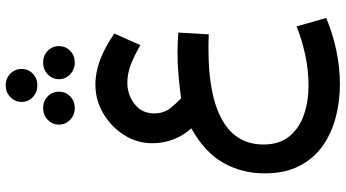

<svg xmlns="http://www.w3.org/2000/svg" viewBox="-288 -579 1205 669"><g transform="rotate(-90 314.5 -244.5)"><path d="M293.9 -772Q293.9 -794.9 310.8 -811Q327.6 -827.1 351.6 -827.1Q376 -827.1 392.3 -811Q408.7 -794.9 408.7 -772Q408.7 -748.5 392.3 -732.7Q376 -716.8 351.6 -716.8Q327.6 -716.8 310.8 -732.7Q293.9 -748.5 293.9 -772ZM373 -641.6Q373 -664.6 390.1 -680.7Q407.2 -696.8 431.2 -696.8Q455.1 -696.8 471.7 -680.9Q488.3 -665 488.3 -641.6Q488.3 -618.2 471.7 -602.3Q455.1 -586.4 431.2 -586.4Q407.2 -586.4 390.1 -602.5Q373 -618.7 373 -641.6ZM214.8 -641.6Q214.8 -664.6 231.7 -680.7Q248.5 -696.8 272.5 -696.8Q296.4 -696.8 313 -680.9Q329.6 -665 329.6 -641.6Q329.6 -618.2 313 -602.3Q296.4 -586.4 272.5 -586.4Q248.5 -586.4 231.7 -602.5Q214.8 -618.7 214.8 -641.6ZM535.6 -225.6 529.3 -119.6Q510.7 -120.6 499.3 -120.6Q487.8 -120.6 476.6 -120.6Q314.9 -120.6 230.2 -72.3Q145.5 -23.9 145.5 70.8Q145.5 127 174.3 161.6Q203.1 196.3 249.8 212.2Q296.4 228 350.1 228Q405.8 228 458.7 216.3Q511.7 204.6 557.1 186.5L586.4 289.6Q533.7 312 474.1 324.7Q414.6 337.4 356 337.4Q294.9 337.4 239 322.5Q183.1 307.6 139.4 276.4Q95.7 245.1 70.3 195.1Q44.9 145 44.9 74.7Q44.9 -3.9 81.8 -69.1Q118.7 -134.3 201.7 -180.2Q149.9 -239.7 149.9 -316.4Q149.9 -369.6 178.5 -414.6Q207 -459.5 253.7 -487.1Q300.3 -514.6 354 -514.6Q397.5 -514.6 441.9 -497.6Q486.3 -480.5 532.2 -448.7L491.7 -357.9Q456.5 -378.4 424.6 -390.9Q392.6 -403.3 360.8 -403.3Q319.3 -403.3 286.6 -378.2Q253.9 -353 253.9 -309.6Q253.9 -276.4 272 -253.7Q290 -231 306.6 -216.3Q354.5 -222.2 391.1 -225.3Q427.7 -228.5 465.3 -228.5Q483.9 -228.5 498.5 -227.8Q513.2 -227.1 535.6 -225.6Z"/></g></svg>

Font: Vazirmatn RD UI Medium
Style: Regular
Weight: 500
Designer: Saber Rastikerdar
Foundry: Saber Rastikerdar
Version: Version 33.003